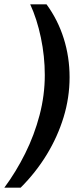

<svg xmlns="http://www.w3.org/2000/svg" viewBox="-50 -706 378 883"><path d="M-30 157Q24 84 66 -0.5Q108 -85 132 -176.5Q156 -268 156 -361Q156 -447 138 -533Q120 -619 89 -686H164Q216 -615 243 -529.5Q270 -444 270 -351Q270 -257 242.5 -167Q215 -77 165 5Q115 87 45 157Z"/></svg>

Font: Chivo SemiBold
Style: Italic
Weight: 600
Italic angle: -8.05°
Designer: Hector Gatti
Foundry: Omnibus-Type
Version: Version 2.002